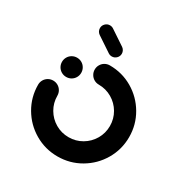

<svg xmlns="http://www.w3.org/2000/svg" viewBox="-162 -826 924 961"><g transform="rotate(30 300.0 -346.0)"><path d="M83.3 -418.1Q83.3 -433.3 90.7 -446.1Q98.1 -458.9 110.9 -466.3Q123.7 -473.7 138.9 -473.7Q154.1 -473.7 166.9 -466.3Q179.6 -458.9 187 -446.1Q194.4 -433.3 194.4 -418.1Q194.4 -403 187 -390.2Q179.6 -377.4 166.9 -370Q154.1 -362.6 138.9 -362.6Q123.7 -362.6 110.9 -370Q98.1 -377.4 90.7 -390.2Q83.3 -403 83.3 -418.1ZM244.4 -466.7Q244.4 -481.9 251.9 -494.6Q259.3 -507.4 272 -514.8Q284.8 -522.2 300 -522.2Q371.5 -522.2 431.9 -486.9Q492.2 -451.5 527.6 -391.1Q563 -330.7 563 -259.3Q563 -187.8 527.6 -127.4Q492.2 -67 431.9 -31.7Q371.5 3.7 300 3.7Q228.5 3.7 168.1 -31.7Q107.8 -67 72.4 -127.4Q37 -187.8 37 -259.3Q37 -274.4 44.4 -287.2Q51.9 -300 64.6 -307.4Q77.4 -314.8 92.6 -314.8Q107.8 -314.8 120.6 -307.4Q133.3 -300 140.7 -287.2Q148.1 -274.4 148.1 -259.3Q148.1 -217.8 168.5 -183Q188.9 -148.1 223.7 -127.8Q258.5 -107.4 300 -107.4Q341.5 -107.4 376.3 -127.8Q411.1 -148.1 431.5 -183Q451.9 -217.8 451.9 -259.3Q451.9 -300.7 431.5 -335.6Q411.1 -370.4 376.3 -390.7Q341.5 -411.1 300 -411.1Q284.8 -411.1 272 -418.5Q259.3 -425.9 251.9 -438.7Q244.4 -451.5 244.4 -466.7ZM163.3 -659.3Q163.3 -674.4 174.3 -685.4Q185.2 -696.3 200.4 -696.3Q211.9 -696.3 221.1 -690L306.7 -633Q314.1 -627.8 318.3 -619.8Q322.6 -611.9 322.6 -602.6Q322.6 -587.4 311.7 -576.5Q300.7 -565.6 285.6 -565.6Q274.1 -565.6 264.8 -571.9L179.3 -628.9Q171.9 -634.1 167.6 -642Q163.3 -650 163.3 -659.3Z"/></g></svg>

Font: 26F Galaxy Hebrew Black
Style: Regular
Weight: 900
Designer: C₂₉H₂₅N₃O₅
Version: Version 1.000